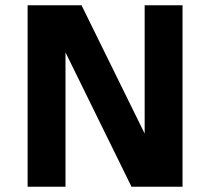

<svg xmlns="http://www.w3.org/2000/svg" viewBox="-20 -710 799 730"><path d="M85 0V-690H290L562 -137L530 -130V-690H674V0H480L197 -576L229 -583V0Z"/></svg>

Font: Radio Canada
Style: Regular
Weight: 400
Designer: Charles Daoud, Etienne Aubert Bonn, Alexandre Saumier Demers, Jacques Le Bailly
Foundry: Radio-Canada
Version: Version 2.104;gftools[0.9.28.dev5+ged2979d]